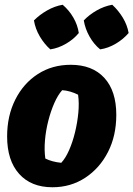

<svg xmlns="http://www.w3.org/2000/svg" viewBox="-20 -776 562 809"><path d="M201 13Q111 13 60.5 -43.5Q10 -100 10 -201Q10 -288 44.5 -356.5Q79 -425 139.5 -464Q200 -503 278 -503Q369 -503 419.5 -448Q470 -393 470 -292Q470 -204 435 -135.5Q400 -67 339 -27Q278 13 201 13ZM238 -90Q256 -109 271 -143Q286 -177 296 -218Q306 -259 310 -300.5Q314 -342 309 -377Q293 -385 276 -390Q259 -395 242 -396Q224 -376 209 -342Q194 -308 183.5 -267Q173 -226 169.5 -184.5Q166 -143 171 -108Q199 -94 238 -90ZM244 -756Q271 -733 289 -702Q307 -671 312 -637Q291 -611 258.5 -592Q226 -573 192 -568Q167 -590 148 -622Q129 -654 123 -690Q147 -714 178.5 -732Q210 -750 244 -756ZM453 -756Q479 -732 497.5 -701.5Q516 -671 522 -637Q500 -611 468 -592Q436 -573 402 -568Q376 -589 357.5 -621.5Q339 -654 333 -690Q356 -714 387.5 -732Q419 -750 453 -756Z"/></svg>

Font: Piazzolla ExtraBold
Style: Italic
Weight: 800
Italic angle: -11.3°
Designer: Juan Pablo del Peral
Foundry: Huerta Tipografica
Version: Version 1.330